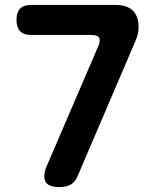

<svg xmlns="http://www.w3.org/2000/svg" viewBox="-20 -750 640 780"><path d="M379 -562Q383 -569 384 -575.5Q385 -582 385 -587Q385 -599 375.5 -603.5Q366 -608 347 -608H106Q76 -608 61.5 -623.5Q47 -639 47 -669Q47 -699 61.5 -714.5Q76 -730 106 -730H448Q496 -730 519.5 -707Q543 -684 543 -640Q543 -625 540 -613Q537 -601 533 -590L295 -34Q286 -12 268.5 -1Q251 10 220 10Q190 10 175 -0.5Q160 -11 160 -34Q160 -43 162.5 -54Q165 -65 171 -78Z"/></svg>

Font: Maple Mono
Style: Bold
Weight: 700
Monospace: yes
Designer: subframe7536
Version: Version 7.200